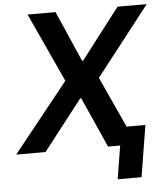

<svg xmlns="http://www.w3.org/2000/svg" viewBox="-77 -780 870 1008"><g transform="rotate(-5 358.5 -275.5)"><path d="M253.6 -727.3H106.2L273.4 -363.6L-17.4 0H137.1L343 -264.6H348.7L466.6 0H530.5L502.1 175.4H627.8L671.9 -95.9H572.8L450.3 -363.6L734 -727.3H580.3L375.7 -460.9H370Z"/></g></svg>

Font: Margiela Sans Semi Bold
Style: Italic
Weight: 600
Italic angle: -9.39999°
Designer: Stefan Endress, Andreas Faust
Version: Version 1.100;FEAKit 1.0